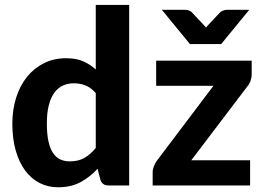

<svg xmlns="http://www.w3.org/2000/svg" viewBox="-20 -766 1088 793"><path d="M31 0ZM428.5 0Q402 0 394.5 -24L383 -69Q352 -35 312.8 -13.8Q273.5 7.5 220 7.5Q178.5 7.5 144 -10Q109.5 -27.5 84.2 -61.2Q59 -95 45 -144Q31 -193 31 -256Q31 -313.5 46.8 -363Q62.5 -412.5 91.5 -448.5Q120.5 -484.5 161.5 -505Q202.5 -525.5 252.5 -525.5Q294.5 -525.5 323.2 -513Q352 -500.5 375.5 -479V-745.5H513.5V0ZM267.5 -99.5Q304 -99.5 328.8 -113.8Q353.5 -128 375.5 -155V-381.5Q356 -404 333.2 -413Q310.5 -422 285 -422Q260 -422 239.5 -412.5Q219 -403 204.2 -382.8Q189.5 -362.5 181.5 -331Q173.5 -299.5 173.5 -256Q173.5 -213 180 -183Q186.5 -153 198.8 -134.5Q211 -116 228.5 -107.8Q246 -99.5 267.5 -99.5ZM1019.5 -459.5Q1019.5 -445 1014.5 -431.2Q1009.5 -417.5 1001.5 -409L770 -104H1013V0H610.5V-57Q610.5 -65.5 615.2 -78.5Q620 -91.5 628.5 -103L861.5 -411.5H625V-515.5H1019.5ZM648.5 -725.5H744Q752.5 -725.5 759.8 -722.8Q767 -720 771 -716.5L819 -665.5Q821.5 -662.5 824.8 -659.2Q828 -656 831 -652Q833.5 -656 836.5 -659.2Q839.5 -662.5 842.5 -665.5L890.5 -716.5Q894.5 -719.5 902 -722.5Q909.5 -725.5 917.5 -725.5H1009.5L893.5 -584H764.5Z"/></svg>

Font: Lato Heavy
Style: Regular
Weight: 800
Designer: Lukasz Dziedzic
Foundry: tyPoland Lukasz Dziedzic
Version: Version 2.007; 2014-02-27